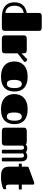

<svg xmlns="http://www.w3.org/2000/svg" viewBox="1476 -2316 857 3849"><g transform="rotate(90 1904.5 -391.5)"><path d="M599.1 -67.9Q599.1 -50.8 596.2 -38.1Q593.3 -25.4 585 -17.1Q576.7 -8.8 562 -4.4Q547.4 0 523.9 0H310.5Q274.9 -1 240 -6.6Q205.1 -12.2 173.6 -24.2Q142.1 -36.1 115 -55.4Q87.9 -74.7 68.1 -102.3Q48.3 -129.9 37.1 -167.2Q25.9 -204.6 25.9 -252.9Q25.9 -313 43 -356.2Q60.1 -399.4 89.4 -428.7Q118.7 -458 157.5 -475.1Q196.3 -492.2 239.3 -500V-731.4Q239.3 -748.5 241.7 -761.5Q244.1 -774.4 252 -783Q259.8 -791.5 273.4 -795.7Q287.1 -799.8 310.1 -799.8H523.9Q547.4 -799.8 562 -795.4Q576.7 -791 585 -782.7Q593.3 -774.4 596.2 -761.5Q599.1 -748.5 599.1 -731.9ZM95.2 -252.4Q95.2 -216.3 103.5 -184.8Q111.8 -153.3 129.2 -129.2Q146.5 -105 173.8 -89.4Q201.2 -73.7 239.3 -69.3V-437.5Q201.2 -433.1 173.8 -417.2Q146.5 -401.4 129.2 -377Q111.8 -352.5 103.5 -320.8Q95.2 -289.1 95.2 -252.4Z M689 -432.1Q689 -448.7 691.9 -461.7Q694.8 -474.6 703.1 -482.9Q711.4 -491.2 726.1 -495.6Q740.7 -500 764.2 -500H978Q1000.5 -500 1014.2 -495.6Q1027.8 -491.2 1035.6 -482.4Q1043.5 -473.6 1046.1 -460.4Q1048.8 -447.3 1048.8 -429.7V-393.6L1157.2 -499Q1168 -509.3 1177.2 -509.3Q1182.6 -509.3 1186.8 -507.1Q1190.9 -504.9 1193.8 -502L1215.8 -479Q1223.1 -471.7 1223.1 -462.9Q1223.1 -457.5 1220 -451.9Q1216.8 -446.3 1210 -440.9L1048.8 -315.9V-68.8Q1048.8 -51.8 1046.4 -38.8Q1043.9 -25.9 1035.6 -17.3Q1027.3 -8.8 1011.7 -4.4Q996.1 0 969.2 0H764.2Q740.7 0 726.1 -4.4Q711.4 -8.8 703.1 -17.1Q694.8 -25.4 691.9 -38.1Q689 -50.8 689 -67.9Z M1513.7 17.1Q1477.1 17.1 1440.4 11.2Q1403.8 5.4 1370.4 -7.3Q1336.9 -20 1308.1 -40.5Q1279.3 -61 1258.1 -90.8Q1236.8 -120.6 1224.6 -159.9Q1212.4 -199.2 1212.4 -250Q1212.4 -299.8 1224.6 -339.1Q1236.8 -378.4 1258.1 -408.2Q1279.3 -438 1308.1 -458.7Q1336.9 -479.5 1370.4 -492.4Q1403.8 -505.4 1440.4 -511.2Q1477.1 -517.1 1513.7 -517.1Q1547.4 -517.1 1582.8 -512.9Q1618.2 -508.8 1651.6 -497.8Q1685.1 -486.8 1714.6 -468Q1744.1 -449.2 1766.4 -419.9Q1788.6 -390.6 1801.5 -349.9Q1814.5 -309.1 1814.5 -253.9Q1814.5 -197.3 1801.8 -155Q1789.1 -112.8 1766.8 -82.8Q1744.6 -52.7 1715.3 -33.2Q1686 -13.7 1652.6 -2.7Q1619.1 8.3 1583.5 12.7Q1547.9 17.1 1513.7 17.1ZM1663.6 -100.1Q1678.7 -100.1 1693.6 -106.7Q1708.5 -113.3 1720 -130.4Q1731.4 -147.5 1738.5 -177.5Q1745.6 -207.5 1745.6 -253.9Q1745.6 -297.9 1738.5 -326.2Q1731.4 -354.5 1719.7 -370.8Q1708 -387.2 1693.4 -393.6Q1678.7 -399.9 1663.6 -399.9Q1651.9 -399.9 1637.5 -395Q1623 -390.1 1610.6 -374.3Q1598.1 -358.4 1589.8 -328.9Q1581.5 -299.3 1581.5 -250Q1581.5 -200.7 1588.4 -170.9Q1595.2 -141.1 1606.4 -125.5Q1617.7 -109.9 1632.6 -105Q1647.5 -100.1 1663.6 -100.1Z M2167.5 17.1Q2130.9 17.1 2094.2 11.2Q2057.6 5.4 2024.2 -7.3Q1990.7 -20 1961.9 -40.5Q1933.1 -61 1911.9 -90.8Q1890.6 -120.6 1878.4 -159.9Q1866.2 -199.2 1866.2 -250Q1866.2 -299.8 1878.4 -339.1Q1890.6 -378.4 1911.9 -408.2Q1933.1 -438 1961.9 -458.7Q1990.7 -479.5 2024.2 -492.4Q2057.6 -505.4 2094.2 -511.2Q2130.9 -517.1 2167.5 -517.1Q2201.2 -517.1 2236.6 -512.9Q2272 -508.8 2305.4 -497.8Q2338.9 -486.8 2368.4 -468Q2397.9 -449.2 2420.2 -419.9Q2442.4 -390.6 2455.3 -349.9Q2468.3 -309.1 2468.3 -253.9Q2468.3 -197.3 2455.6 -155Q2442.9 -112.8 2420.7 -82.8Q2398.4 -52.7 2369.1 -33.2Q2339.8 -13.7 2306.4 -2.7Q2272.9 8.3 2237.3 12.7Q2201.7 17.1 2167.5 17.1ZM2317.4 -100.1Q2332.5 -100.1 2347.4 -106.7Q2362.3 -113.3 2373.8 -130.4Q2385.3 -147.5 2392.3 -177.5Q2399.4 -207.5 2399.4 -253.9Q2399.4 -297.9 2392.3 -326.2Q2385.3 -354.5 2373.5 -370.8Q2361.8 -387.2 2347.2 -393.6Q2332.5 -399.9 2317.4 -399.9Q2305.7 -399.9 2291.3 -395Q2276.9 -390.1 2264.4 -374.3Q2252 -358.4 2243.7 -328.9Q2235.4 -299.3 2235.4 -250Q2235.4 -200.7 2242.2 -170.9Q2249 -141.1 2260.3 -125.5Q2271.5 -109.9 2286.4 -105Q2301.3 -100.1 2317.4 -100.1Z M2539.1 -432.1Q2539.1 -448.7 2542 -461.7Q2544.9 -474.6 2553.2 -482.9Q2561.5 -491.2 2576.2 -495.6Q2590.8 -500 2614.3 -500H2814Q2835.9 -500 2851.1 -495.6Q2866.2 -491.2 2873 -480.5Q2879.4 -485.4 2888.7 -490.5Q2897.9 -495.6 2908.9 -500Q2919.9 -504.4 2932.4 -507.1Q2944.8 -509.8 2958 -509.8Q3002.9 -509.8 3028.8 -480Q3035.6 -484.9 3043.5 -489.7Q3053.2 -495.6 3064.9 -500Q3076.7 -504.4 3089.8 -507.1Q3103 -509.8 3116.2 -509.8Q3163.1 -509.8 3189.2 -477.5Q3215.3 -445.3 3215.3 -382.8V-22.9Q3215.3 -14.6 3213.1 -10Q3210.9 -5.4 3207.5 -3.2Q3204.1 -1 3199.7 -0.5Q3195.3 0 3190.9 0H3160.2Q3147.5 0 3143.8 -7.3Q3140.1 -14.6 3140.1 -22.9V-387.7Q3140.1 -415.5 3130.1 -430.2Q3120.1 -444.8 3098.1 -444.8Q3092.3 -444.8 3085.9 -442.6Q3079.6 -440.4 3073.2 -437Q3066.9 -433.6 3061.5 -429.7Q3057.1 -426.3 3053.7 -423.3Q3057.1 -404.8 3057.1 -382.8V-22.9Q3057.1 -14.6 3054.9 -10Q3052.7 -5.4 3049.6 -3.2Q3046.4 -1 3042 -0.5Q3037.6 0 3033.2 0H3002Q2989.3 0 2985.6 -7.3Q2981.9 -14.6 2981.9 -22.9V-387.7Q2981.9 -415.5 2971.9 -430.2Q2961.9 -444.8 2939.9 -444.8Q2928.7 -444.8 2917.2 -438.7Q2905.8 -432.6 2898.9 -425.8V-68.4Q2898.9 -51.3 2896 -38.6Q2893.1 -25.9 2884.8 -17.3Q2876.5 -8.8 2861.8 -4.4Q2847.2 0 2823.7 0H2614.3Q2590.8 0 2576.2 -4.4Q2561.5 -8.8 2553.2 -17.1Q2544.9 -25.4 2542 -38.1Q2539.1 -50.8 2539.1 -67.9Z M3270.5 -339.8Q3260.3 -339.8 3260.3 -350.6V-389.6Q3260.3 -399.9 3270.5 -399.9H3321.3V-510.7Q3321.3 -518.1 3323.5 -525.4Q3325.7 -532.7 3335.4 -536.6L3605 -636.2Q3623.5 -643.1 3635.7 -646.5Q3647.9 -649.9 3657.2 -649.9Q3660.6 -649.9 3664.8 -648.7Q3668.9 -647.5 3672.6 -644.5Q3676.3 -641.6 3678.7 -636.5Q3681.2 -631.3 3681.2 -624V-399.9H3769Q3779.3 -399.9 3779.3 -389.6V-350.6Q3779.3 -339.8 3769 -339.8H3681.2V-143.1Q3681.2 -108.4 3692.6 -94.2Q3704.1 -80.1 3728 -80.1Q3733.4 -80.1 3739.3 -81.3Q3745.1 -82.5 3750.2 -83.7Q3755.4 -85 3759.8 -86.2Q3764.2 -87.4 3767.1 -87.4Q3772.5 -87.4 3772.5 -81.1V-43.5Q3772.5 -33.7 3768.6 -30.3Q3764.6 -26.9 3761.7 -25.9Q3743.2 -18.1 3718 -10.3Q3692.9 -2.4 3663.8 3.7Q3634.8 9.8 3602.5 13.4Q3570.3 17.1 3538.1 17.1Q3491.7 17.1 3451.9 12.5Q3412.1 7.8 3383.1 -8.8Q3354 -25.4 3337.6 -58.1Q3321.3 -90.8 3321.3 -147V-339.8Z"/></g></svg>

Font: Fascinate
Style: Regular
Weight: 900
Designer: Astigmatic (AOETI)
Foundry: Astigmatic (AOETI)
Version: Version 1.000